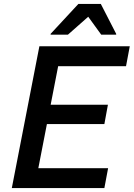

<svg xmlns="http://www.w3.org/2000/svg" viewBox="-20 -955 679 975"><path d="M40 0 180 -720H295L155 0ZM118 0 137 -101H529L510 0ZM184 -325 203 -423H528L510 -325ZM239 -619 258 -720H639L620 -619ZM237 -779V-783L378 -935H492L570 -783V-779H494L428 -870L325 -779Z"/></svg>

Font: Kufam Medium
Style: Italic
Weight: 500
Italic angle: -11°
Designer: Artur Schmal
Foundry: Original Type
Version: Version 1.301; ttfautohint (v1.8.3)